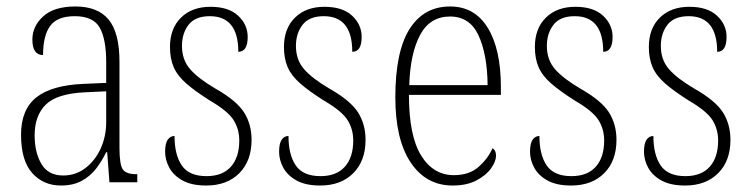

<svg xmlns="http://www.w3.org/2000/svg" viewBox="-20 -563 2317 593"><path d="M168 10Q114 10 79.5 -28.5Q45 -67 45 -147Q45 -225 92.5 -262.5Q140 -300 239 -304L308 -307V-371Q308 -442 288 -477.5Q268 -513 211 -513Q157 -513 135 -483Q113 -453 113 -393Q80 -393 80 -441Q80 -482 113.5 -512.5Q147 -543 213 -543Q282 -543 315.5 -502.5Q349 -462 349 -372V-107Q349 -54 359.5 -39.5Q370 -25 401 -25H404V0H318L311 -93H308Q295 -66 277 -42.5Q259 -19 232.5 -4.5Q206 10 168 10ZM175 -21Q214 -21 244 -44Q274 -67 291 -104.5Q308 -142 308 -186V-281L243 -278Q156 -274 121.5 -240Q87 -206 87 -145Q87 -92 108 -56.5Q129 -21 175 -21Z M617 10Q572 10 544 -5.5Q516 -21 503 -45Q490 -69 490 -94Q490 -120 498 -131.5Q506 -143 519 -143Q519 -85 541.5 -52Q564 -19 618 -19Q667 -19 693 -48Q719 -77 719 -129Q719 -164 701.5 -192Q684 -220 629 -252Q583 -281 555.5 -305Q528 -329 516.5 -355.5Q505 -382 505 -418Q505 -475 539 -508.5Q573 -542 630 -542Q686 -542 715.5 -514.5Q745 -487 745 -449Q745 -403 716 -403Q716 -513 628 -513Q583 -513 562.5 -486.5Q542 -460 542 -421Q542 -378 567.5 -349Q593 -320 646 -289Q711 -252 734 -215.5Q757 -179 757 -131Q757 -66 719 -28Q681 10 617 10Z M969 10Q924 10 896 -5.5Q868 -21 855 -45Q842 -69 842 -94Q842 -120 850 -131.5Q858 -143 871 -143Q871 -85 893.5 -52Q916 -19 970 -19Q1019 -19 1045 -48Q1071 -77 1071 -129Q1071 -164 1053.5 -192Q1036 -220 981 -252Q935 -281 907.5 -305Q880 -329 868.5 -355.5Q857 -382 857 -418Q857 -475 891 -508.5Q925 -542 982 -542Q1038 -542 1067.5 -514.5Q1097 -487 1097 -449Q1097 -403 1068 -403Q1068 -513 980 -513Q935 -513 914.5 -486.5Q894 -460 894 -421Q894 -378 919.5 -349Q945 -320 998 -289Q1063 -252 1086 -215.5Q1109 -179 1109 -131Q1109 -66 1071 -28Q1033 10 969 10Z M1378 10Q1296 10 1248.5 -61Q1201 -132 1201 -262Q1201 -404 1245 -473.5Q1289 -543 1370 -543Q1446 -543 1486.5 -477Q1527 -411 1527 -294V-270H1243Q1243 -144 1280.5 -83Q1318 -22 1382 -22Q1429 -22 1458 -47.5Q1487 -73 1501 -105Q1512 -99 1512 -82Q1512 -65 1497 -43.5Q1482 -22 1452 -6Q1422 10 1378 10ZM1486 -300Q1485 -395 1458 -453.5Q1431 -512 1370 -512Q1308 -512 1277.5 -455Q1247 -398 1244 -300Z M1744 10Q1699 10 1671 -5.5Q1643 -21 1630 -45Q1617 -69 1617 -94Q1617 -120 1625 -131.5Q1633 -143 1646 -143Q1646 -85 1668.5 -52Q1691 -19 1745 -19Q1794 -19 1820 -48Q1846 -77 1846 -129Q1846 -164 1828.5 -192Q1811 -220 1756 -252Q1710 -281 1682.5 -305Q1655 -329 1643.5 -355.5Q1632 -382 1632 -418Q1632 -475 1666 -508.5Q1700 -542 1757 -542Q1813 -542 1842.5 -514.5Q1872 -487 1872 -449Q1872 -403 1843 -403Q1843 -513 1755 -513Q1710 -513 1689.5 -486.5Q1669 -460 1669 -421Q1669 -378 1694.5 -349Q1720 -320 1773 -289Q1838 -252 1861 -215.5Q1884 -179 1884 -131Q1884 -66 1846 -28Q1808 10 1744 10Z M2096 10Q2051 10 2023 -5.5Q1995 -21 1982 -45Q1969 -69 1969 -94Q1969 -120 1977 -131.5Q1985 -143 1998 -143Q1998 -85 2020.5 -52Q2043 -19 2097 -19Q2146 -19 2172 -48Q2198 -77 2198 -129Q2198 -164 2180.5 -192Q2163 -220 2108 -252Q2062 -281 2034.5 -305Q2007 -329 1995.5 -355.5Q1984 -382 1984 -418Q1984 -475 2018 -508.5Q2052 -542 2109 -542Q2165 -542 2194.5 -514.5Q2224 -487 2224 -449Q2224 -403 2195 -403Q2195 -513 2107 -513Q2062 -513 2041.5 -486.5Q2021 -460 2021 -421Q2021 -378 2046.5 -349Q2072 -320 2125 -289Q2190 -252 2213 -215.5Q2236 -179 2236 -131Q2236 -66 2198 -28Q2160 10 2096 10Z"/></svg>

Font: Noto Serif Tamil Condensed ExtraLight
Style: Italic
Weight: 200
Width: 3
Italic angle: -12°
Designer: Indian Type Foundry, Tom Grace, and the Monotype Design Team
Foundry: Monotype Imaging Inc.
Version: Version 2.003; ttfautohint (v1.8.4.7-5d5b)